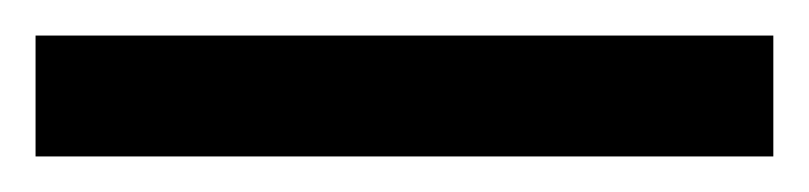

<svg xmlns="http://www.w3.org/2000/svg" viewBox="-22 70 455 108"><path d="M-2 90V158H413V90Z"/></svg>

Font: Noto Sans Gurmukhi SemiBold
Style: Regular
Weight: 600
Designer: Jelle Bosma - Monotype Design Team
Foundry: Monotype Imaging Inc.
Version: Version 2.004